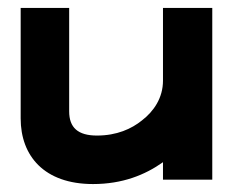

<svg xmlns="http://www.w3.org/2000/svg" viewBox="-20 -452 592 483"><path d="M32 -154C32 -60 91 11 214 11C288 11 345 -12 390 -44V0H514V-432H390V-249C390 -206 367 -172 337 -149C311 -128 274 -111 224 -111C176 -111 154 -131 154 -172V-432H32Z"/></svg>

Font: Charger
Style: Hemi
Weight: 900
Designer: Jasper
Foundry: Cannot Into Space Fonts
Version: Version 0.99